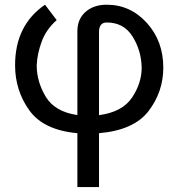

<svg xmlns="http://www.w3.org/2000/svg" viewBox="-20 -548 745 802"><path d="M662.1 -265.6Q662.1 -164.6 600.6 -84.2Q539.1 -3.9 393.6 8.3V233.4H303.2V8.3Q161.6 -4.4 102.3 -87.4Q43 -170.4 43 -275.4Q43 -442.9 168 -528.3L216.8 -463.9Q173.3 -425.8 154.5 -375.2Q135.7 -324.7 133.3 -275.4Q133.3 -207 171.1 -144Q209 -81.1 303.2 -67.4V-417.5Q303.2 -468.3 337.2 -498.3Q371.1 -528.3 425.8 -528.3Q524.4 -528.3 593.3 -452.4Q662.1 -376.5 662.1 -265.6ZM393.6 -66.9Q491.2 -80.1 531.5 -140.4Q571.8 -200.7 571.8 -265.6Q570.3 -336.9 533.7 -395.5Q497.1 -454.1 425.8 -454.1Q393.6 -454.1 393.6 -414.1Z"/></svg>

Font: Roboto21382017
Style: Regular
Weight: 400
Designer: Christian Robertson
Foundry: Google
Version: Version 2.138; 2017